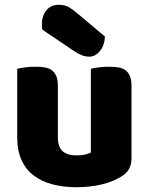

<svg xmlns="http://www.w3.org/2000/svg" viewBox="-20 -767 622 803"><path d="M52 -479Q62 -482 83.5 -485Q105 -488 128 -488Q150 -488 167.5 -485Q185 -482 197 -473Q209 -464 215.5 -448.5Q222 -433 222 -408V-193Q222 -152 242 -134.5Q262 -117 300 -117Q323 -117 337.5 -121Q352 -125 360 -129V-479Q370 -482 391.5 -485Q413 -488 436 -488Q458 -488 475.5 -485Q493 -482 505 -473Q517 -464 523.5 -448.5Q530 -433 530 -408V-104Q530 -54 488 -29Q453 -7 404.5 4.5Q356 16 299 16Q245 16 199.5 4Q154 -8 121 -33Q88 -58 70 -97.5Q52 -137 52 -193ZM157 -643Q155 -653 155 -663Q155 -701 174 -724Q193 -747 226 -747Q251 -747 268 -737Q285 -727 306 -709L419 -614Q417 -576 397.5 -553Q378 -530 353 -530Q337 -530 321 -536.5Q305 -543 289 -554Z"/></svg>

Font: Baloo Cyrillic
Style: Regular
Weight: 400
Designer: Ek Type, Denis Ignatov
Foundry: Ek Type
Version: Version 1.50 July 26, 2019